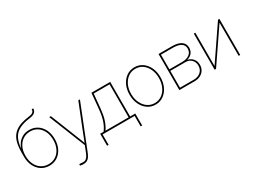

<svg xmlns="http://www.w3.org/2000/svg" viewBox="-50 -1481 3250 2439"><g transform="rotate(-30 1575.5 -261.0)"><path d="M272.5 7.8Q206.1 7.8 154.8 -25.6Q103.5 -59.1 74.7 -118.2Q45.9 -177.2 45.9 -253.9V-312.5Q45.9 -381.3 56.4 -434.8Q66.9 -488.3 89.6 -527.6Q112.3 -566.9 148.4 -594.5Q184.6 -622.1 235.4 -638.9Q286.1 -655.8 353.5 -664.1Q381.3 -667.5 398.9 -675Q416.5 -682.6 424.6 -695.6Q432.6 -708.5 432.6 -727.5H455.1Q455.1 -702.6 444.6 -685.1Q434.1 -667.5 412.1 -656.7Q390.1 -646 355.5 -641.6Q258.3 -629.4 197.8 -598.6Q137.2 -567.9 106.2 -511Q75.2 -454.1 67.4 -363.8H68.8Q78.1 -397.9 103.3 -432.9Q128.4 -467.8 170.4 -491.7Q212.4 -515.6 271.5 -515.6Q338.9 -515.6 389.9 -482.2Q440.9 -448.7 469.5 -389.9Q498 -331.1 498 -253.9Q498 -177.2 469.2 -118.2Q440.4 -59.1 389.6 -25.6Q338.9 7.8 272.5 7.8ZM272.5 -14.6Q332 -14.6 377.9 -44.7Q423.8 -74.7 449.7 -128.7Q475.6 -182.6 475.6 -253.9Q475.6 -325.2 449.7 -379.2Q423.8 -433.1 377.9 -463.1Q332 -493.2 272.5 -493.2Q212.9 -493.2 166.7 -463.1Q120.6 -433.1 94.5 -379.2Q68.4 -325.2 68.4 -253.9Q68.4 -182.6 94.5 -128.7Q120.6 -74.7 166.7 -44.7Q212.9 -14.6 272.5 -14.6Z M604.5 199.7 608.4 178.7 634.8 179.7Q664.1 185.5 685.1 179.7Q706.1 173.8 722.4 153.3Q738.8 132.8 753.4 95.2L789.1 5.4L575.7 -529.3H599.6L745.1 -164.1Q760.7 -126 775.1 -87.9Q789.6 -49.8 804.2 -11.7H797.4Q812.5 -49.8 826.9 -87.9Q841.3 -126 856.4 -164.1L1002 -529.3H1025.9L774.4 103Q759.3 141.1 742.9 163.6Q726.6 186 705.6 196Q684.6 206.1 655.3 206.1Q641.6 206.1 630.6 204.3Q619.6 202.6 604.5 199.7Z M1030.3 153.3V-22.5H1080.1Q1099.6 -47.4 1114.5 -75.9Q1129.4 -104.5 1140.9 -137.9Q1152.3 -171.4 1159.9 -210Q1167.5 -248.5 1171.9 -293L1194.3 -529.3H1469.7V-22.5H1544.9V153.3H1522.5V0H1052.7V153.3ZM1108.4 -22.5H1447.3V-506.8H1214.8L1194.3 -293Q1186 -206.1 1165.8 -141.8Q1145.5 -77.6 1108.4 -22.5Z M1827.6 9.8Q1762.2 9.8 1710.9 -26.1Q1659.7 -62 1630.4 -123.8Q1601.1 -185.5 1601.1 -263.7Q1601.1 -342.8 1630.4 -404.3Q1659.7 -465.8 1710.9 -501.5Q1762.2 -537.1 1827.6 -537.1Q1893.1 -537.1 1944.1 -501.5Q1995.1 -465.8 2024.2 -404.1Q2053.2 -342.3 2053.2 -263.7Q2053.2 -185.5 2024.2 -123.8Q1995.1 -62 1944.3 -26.1Q1893.6 9.8 1827.6 9.8ZM1827.6 -12.7Q1886.7 -12.7 1932.6 -45.2Q1978.5 -77.6 2004.6 -134.5Q2030.8 -191.4 2030.8 -263.7Q2030.8 -336.4 2004.6 -393.1Q1978.5 -449.7 1932.6 -482.2Q1886.7 -514.6 1827.6 -514.6Q1769 -514.6 1722.9 -481.9Q1676.8 -449.2 1650.1 -392.8Q1623.5 -336.4 1623.5 -263.7Q1623.5 -191.4 1650.1 -134.5Q1676.8 -77.6 1722.9 -45.2Q1769 -12.7 1827.6 -12.7Z M2178.7 0V-529.3H2377.9Q2462.9 -529.3 2509.8 -497.3Q2556.6 -465.3 2556.6 -404.8Q2556.6 -357.9 2529.8 -325.9Q2502.9 -293.9 2457 -283.7Q2491.2 -275.9 2515.6 -257.3Q2540 -238.8 2553.2 -211.4Q2566.4 -184.1 2566.4 -148.4Q2566.4 -104.5 2545.7 -71Q2524.9 -37.6 2488 -18.8Q2451.2 0 2403.3 0ZM2201.2 -22.5H2403.3Q2466.3 -22.5 2505.1 -57.4Q2543.9 -92.3 2543.9 -150.4Q2543.9 -202.6 2510 -235.8Q2476.1 -269 2424.8 -269H2201.2ZM2201.2 -291.5H2388.7Q2454.1 -291.5 2494.1 -321Q2534.2 -350.6 2534.2 -404.8Q2534.2 -455.6 2493.4 -481.2Q2452.6 -506.8 2377.9 -506.8H2201.2Z M3071.3 0H3048.8V-484.4H3047.4L2716.8 0H2696.3V-529.3H2718.8V-44.4H2720.7L3051.3 -529.3H3071.3Z"/></g></svg>

Font: Inter 24pt Thin
Style: Regular
Weight: 250
Designer: Rasmus Andersson
Foundry: rsms
Version: Version 4.001;git-66647c0bb